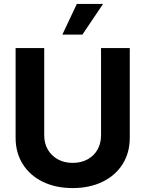

<svg xmlns="http://www.w3.org/2000/svg" viewBox="-20 -953 744 983"><path d="M644.4 -707V-247.5Q644.4 -171.4 608 -113.2Q571.6 -54.9 505.2 -22.5Q438.9 9.9 351.9 9.9Q264.9 9.9 198.8 -22.5Q132.7 -54.9 96.3 -113.2Q59.9 -171.4 59.9 -247.5V-707H206.4V-259.9Q206.4 -219.6 224.6 -187.6Q242.9 -155.6 276 -137.3Q309 -119.1 351.9 -119.1Q395.7 -119.1 428.7 -137.3Q461.8 -155.6 479.6 -187.6Q497.3 -219.6 497.3 -259.9V-707ZM373.3 -932.8H507.6L401.9 -776H299.3Z"/></svg>

Font: WEMIX Pretendard Variable
Style: Regular
Weight: 400
Designer: Base glyphs from Inter by Rasmus Andersson; Hangeul glyphs from Noto Sans CJK(Source Han Sans) by Jang Soo-young and Kan
Foundry: Kil Hyung-jin
Version: Version 1.000;Glyphs 3.2 (3208)